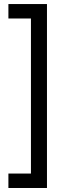

<svg xmlns="http://www.w3.org/2000/svg" viewBox="-20 -792 312 948"><path d="M21.5 136.2H211.9V-772H21.5V-700.7H132.8V64.9H21.5Z"/></svg>

Font: Guggenheim Sans Display
Style: Regular
Weight: 400
Designer: Modified by Tom Baber under direction of Pentagram Design 2023
Foundry: rsms
Version: Version 1.001;Glyphs 3.1.2 (3151)